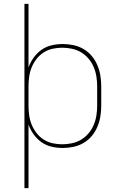

<svg xmlns="http://www.w3.org/2000/svg" viewBox="-20 -755 640 990"><path d="M106 215V-735H127V-407Q137 -435 154 -458.5Q171 -482 194.5 -498.5Q218 -515 246.5 -521.5Q275 -528 304 -528Q332 -528 359.5 -522Q387 -516 411 -502Q435 -488 453 -466.5Q471 -445 482 -419Q493 -393 497.5 -365.5Q502 -338 502 -310V-210Q502 -182 497.5 -154.5Q493 -127 482 -101Q471 -75 453 -53.5Q435 -32 411 -18Q387 -4 359.5 2Q332 8 304 8Q275 8 246.5 1.5Q218 -5 194.5 -21.5Q171 -38 154 -61.5Q137 -85 127 -113V215ZM301 -11Q326 -11 351.5 -16.5Q377 -22 398.5 -35Q420 -48 436.5 -67.5Q453 -87 463 -110.5Q473 -134 477 -159.5Q481 -185 481 -210V-310Q481 -335 477 -360.5Q473 -386 463 -409.5Q453 -433 436.5 -452.5Q420 -472 398.5 -485Q377 -498 351.5 -503.5Q326 -509 301 -509Q276 -509 251 -503.5Q226 -498 205 -484.5Q184 -471 168.5 -451Q153 -431 143.5 -408Q134 -385 130.5 -360Q127 -335 127 -310V-210Q127 -185 130.5 -160Q134 -135 143.5 -112Q153 -89 168.5 -69Q184 -49 205 -35.5Q226 -22 251 -16.5Q276 -11 301 -11Z"/></svg>

Font: Iosevka Etoile Thin
Style: Regular
Weight: 100
Designer: Belleve Invis
Foundry: Belleve Invis
Version: Version 22.1.2; ttfautohint (v1.8.4)